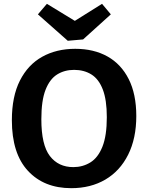

<svg xmlns="http://www.w3.org/2000/svg" viewBox="-20 -971 772 1003"><path d="M352 12Q210 12 126 -78.5Q42 -169 42 -343Q42 -467 84 -550Q126 -633 200.5 -674.5Q275 -716 373 -716Q470 -716 541.5 -676Q613 -636 652.5 -557.5Q692 -479 692 -365Q692 -248 649.5 -163Q607 -78 530.5 -33Q454 12 352 12ZM363 -98Q412 -98 452 -122.5Q492 -147 515 -204.5Q538 -262 538 -359Q538 -449 517 -503.5Q496 -558 457.5 -582Q419 -606 367 -606Q317 -606 278.5 -582Q240 -558 218 -502Q196 -446 196 -348Q196 -214 240.5 -156Q285 -98 363 -98ZM513 -951 559 -896 414 -765 334 -758 178 -896 225 -951 371 -862Z"/></svg>

Font: Bitter
Style: Bold
Weight: 700
Designer: Sol Matas, and Bitter project Authors
Foundry: Sol Matas
Version: Version 2.001